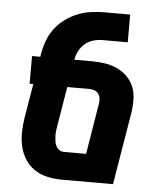

<svg xmlns="http://www.w3.org/2000/svg" viewBox="-53 -781 705 828"><g transform="rotate(5 300.0 -367.5)"><path d="M467 0H244Q212 0 181.5 -7Q151 -14 126.5 -30.5Q102 -47 86 -72Q70 -97 63 -126.5Q56 -156 56.5 -187.5Q57 -219 62 -251L87 -400H71V-520H107L109 -534Q114 -563 124.5 -591Q135 -619 153.5 -643.5Q172 -668 197.5 -686.5Q223 -705 251 -716Q279 -727 308 -731Q337 -735 365 -735H477V-615H366Q347 -615 327 -609Q307 -603 291.5 -589.5Q276 -576 266.5 -557.5Q257 -539 254 -520H330Q358 -520 385.5 -516Q413 -512 437.5 -501Q462 -490 481.5 -471.5Q501 -453 511.5 -428.5Q522 -404 523 -376Q524 -348 520 -319ZM244 -120H340L376 -339Q378 -351 377 -362.5Q376 -374 369.5 -383Q363 -392 352.5 -396Q342 -400 330 -400H234L206 -231Q204 -220 202.5 -208.5Q201 -197 201.5 -185.5Q202 -174 203.5 -163Q205 -152 210 -142Q215 -132 224 -126Q233 -120 244 -120Z"/></g></svg>

Font: Iosevka Heavy Extended Oblique
Style: Regular
Weight: 900
Width: 7
Italic angle: -9°
Monospace: yes
Designer: Belleve Invis
Foundry: Belleve Invis
Version: Version 32.5.0; ttfautohint (v1.8.4)